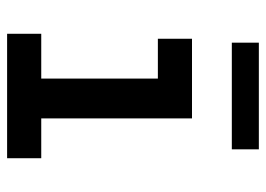

<svg xmlns="http://www.w3.org/2000/svg" viewBox="-124 -624 748 540"><g transform="rotate(90 250.0 -354.0)"><path d="M75 0V-96H201V-424H89V-520H313V-96H425V0ZM100 -632V-708H400V-632Z"/></g></svg>

Font: Iosevka SS04
Style: Bold
Weight: 700
Monospace: yes
Designer: Belleve Invis
Foundry: Belleve Invis
Version: Version 19.0.0; ttfautohint (v1.8.4)